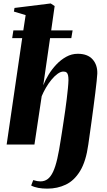

<svg xmlns="http://www.w3.org/2000/svg" viewBox="-20 -837 620 1112"><path d="M254 255.5Q225.5 255.5 202 251.2Q178.5 247 160.5 237.5L172.5 206Q185 210 195.2 211.8Q205.5 213.5 214 213.5Q238.5 213.5 256.2 200Q274 186.5 287.5 157.8Q301 129 311.8 82.2Q322.5 35.5 332.5 -31.5Q335.5 -49.5 339.5 -75.5Q343.5 -101.5 348.2 -132.8Q353 -164 357.8 -197.5Q362.5 -231 366.5 -263.5Q370.5 -296 373.2 -324.2Q376 -352.5 376.5 -373Q376.5 -390.5 374 -401.5Q371.5 -412.5 365.2 -417.5Q359 -422.5 347 -422.5Q331.5 -422.5 313.5 -409.5Q295.5 -396.5 278 -375.2Q260.5 -354 246 -329Q231.5 -304 221.5 -280L179.5 0H18.5L108.5 -616H50.5L57.5 -661H115L128.5 -749.5L60.5 -770L64 -791L273.5 -817L296.5 -802L276.5 -661H400.5L393 -616H270L230.5 -343Q242 -372.5 261.2 -404.2Q280.5 -436 306.5 -463.5Q332.5 -491 363.8 -508.2Q395 -525.5 430.5 -525.5Q487.5 -525.5 516.2 -493.2Q545 -461 543.5 -410.5Q543 -397 539.8 -367.2Q536.5 -337.5 531.8 -298Q527 -258.5 521.2 -215.5Q515.5 -172.5 509.8 -130.8Q504 -89 499.2 -55Q494.5 -21 491.5 -0.5Q478 97.5 444 153.2Q410 209 361.2 232.2Q312.5 255.5 254 255.5Z"/></svg>

Font: Merriweather 120pt Black
Style: Italic
Weight: 900
Italic angle: -7.8°
Version: Version 2.101